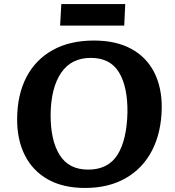

<svg xmlns="http://www.w3.org/2000/svg" viewBox="-20 -917 867 952"><path d="M65 -330Q66 -448 111 -534.5Q156 -621 241 -668.5Q326 -716 446 -716Q555 -716 630.5 -675Q706 -634 744.5 -558.5Q783 -483 782 -381Q780 -261 734.5 -172Q689 -83 604 -34Q519 15 402 15Q293 15 217.5 -27.5Q142 -70 103 -147.5Q64 -225 65 -330ZM231 -351Q230 -222 275.5 -149Q321 -76 417 -76Q516 -76 562.5 -149.5Q609 -223 612 -361Q613 -488 569.5 -559Q526 -630 430 -630Q334 -630 283.5 -556.5Q233 -483 231 -351ZM284 -897H601L596 -790H278Z"/></svg>

Font: Literata 7pt
Style: Bold Italic
Weight: 700
Italic angle: -2°
Designer: Latin by Veronika Burian and Jose Scaglione. Greek by Irene Vlachou. Cyrillic by Vera Evstafieva
Foundry: TypeTogether
Version: Version 3.002